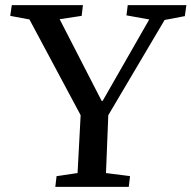

<svg xmlns="http://www.w3.org/2000/svg" viewBox="-20 -730 748 750"><path d="M377 -336H381L563 -654L474 -670L479 -710H708L702 -667L623 -652L403 -280L394 -54L488 -42L483 0H196L201 -42L283 -54L295 -280L95 -654L20 -668L26 -710H304L299 -668L213 -655Z"/></svg>

Font: Literata 36pt Medium
Style: Italic
Weight: 500
Italic angle: -2°
Designer: Latin by Veronika Burian and Jose Scaglione. Greek by Irene Vlachou. Cyrillic by Vera Evstafieva
Foundry: TypeTogether
Version: Version 3.002